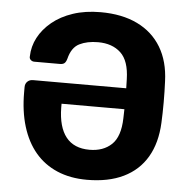

<svg xmlns="http://www.w3.org/2000/svg" viewBox="-52 -761 803 822"><g transform="rotate(5 350.0 -350.0)"><path d="M648 -439Q650 -396 650 -349Q650 -302 648 -261Q644 -174 608.5 -113.5Q573 -53 508 -21.5Q443 10 351 10Q279 10 223 -14Q167 -38 129 -83Q91 -128 71 -193Q51 -258 51 -340V-362Q51 -377 60.5 -386Q70 -395 84 -395H485Q485 -405 484.5 -415Q484 -425 484 -434Q482 -513 445.5 -547Q409 -581 348 -581Q301 -581 268 -564.5Q235 -548 223 -499Q219 -485 212.5 -479.5Q206 -474 193 -474H83Q74 -474 67.5 -480Q61 -486 62 -495Q63 -538 83 -576Q103 -614 140 -644.5Q177 -675 229.5 -692.5Q282 -710 348 -710Q440 -710 506 -678Q572 -646 608.5 -585.5Q645 -525 648 -439ZM351 -119Q410 -119 446 -153Q482 -187 484 -266Q484 -276 484.5 -285.5Q485 -295 485 -305H215V-288Q216 -205 250 -162Q284 -119 351 -119Z"/></g></svg>

Font: Rubik SemiBold
Style: Regular
Weight: 600
Designer: Hubert and Fischer
Foundry: Hubert and Fischer
Version: Version 2.300;gftools[0.9.30]